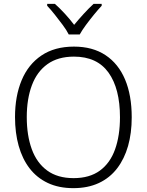

<svg xmlns="http://www.w3.org/2000/svg" viewBox="-20 -967 763 997"><path d="M664 -358Q664 -276 645 -209Q626 -142 588 -92.5Q550 -43 493 -16.5Q436 10 361 10Q285 10 228 -17Q171 -44 133.5 -93Q96 -142 77 -209.5Q58 -277 58 -359Q58 -468 92.5 -550.5Q127 -633 195.5 -679Q264 -725 364 -725Q461 -725 528 -680.5Q595 -636 629.5 -554Q664 -472 664 -358ZM119 -359Q119 -264 145 -192.5Q171 -121 225 -81.5Q279 -42 362 -42Q445 -42 498.5 -81Q552 -120 577.5 -191.5Q603 -263 603 -358Q603 -507 543.5 -590Q484 -673 364 -673Q281 -673 226.5 -634Q172 -595 145.5 -524Q119 -453 119 -359ZM508 -937Q490 -918 468 -891Q446 -864 426 -837Q406 -810 394 -788H337Q326 -810 306 -837Q286 -864 264.5 -891Q243 -918 225 -937V-947H265Q291 -924 317.5 -895Q344 -866 365 -838Q388 -866 414.5 -895Q441 -924 466 -947H508Z"/></svg>

Font: Noto Sans Display Light
Style: Regular
Weight: 300
Designer: Monotype Design Team
Foundry: Monotype Imaging Inc.
Version: Version 2.003